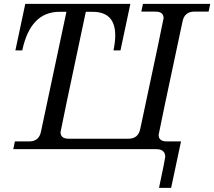

<svg xmlns="http://www.w3.org/2000/svg" viewBox="-20 -752 1080 968"><path d="M842.8 195.3H781.7Q813 47.4 813 39.1Q813 0 767.6 0H46.9L55.2 -39.1H127.4Q176.3 -39.1 186.5 -87.9L314.9 -692.4H279.8Q133.3 -692.4 92.3 -498H57.6L107.4 -732.4H637.2L587.4 -498H552.2Q561 -540.5 561 -573.7Q561 -692.4 446.8 -692.4H412.6Q285.2 -93.3 285.2 -85.9Q285.2 -52.7 325.7 -52.7H627.9Q676.8 -52.7 687 -101.6Q804.7 -652.8 804.7 -660.2Q804.7 -693.4 764.2 -693.4H692.4L700.7 -732.4H1040L1031.7 -693.4H959.5Q910.6 -693.4 900.4 -644.5Q779.8 -79.6 779.8 -72.3Q779.8 -39.1 820.3 -39.1H892.6Z"/></svg>

Font: Munson
Style: Italic
Weight: 400
Italic angle: -12°
Designer: Paul James MIller
Foundry: High-Logic / Made with FontCreator
Version: Version 2.10;May 5, 2019;FontCreator 11.5.0.2430 64-bit